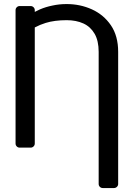

<svg xmlns="http://www.w3.org/2000/svg" viewBox="-20 -742 671 965"><path d="M475.9 182.5V-481.5Q475.9 -536.9 455.6 -572.1Q435 -607.6 399.5 -623.9Q362.9 -640.6 315.3 -640.6Q254.3 -640.6 209.5 -626.8Q181.8 -618.3 154.8 -604V-20.6Q154.8 -12.1 148.6 -6Q142.4 0 133.9 0H78.8Q70.3 0 64.3 -6Q58.2 -12.1 58.2 -20.6V-691.1Q58.2 -699.6 64.3 -705.6Q70.3 -711.6 78.8 -711.6H133.9Q142.4 -711.6 148.6 -705.6Q154.8 -699.6 154.8 -691.1V-682.2Q165.8 -687.9 181.1 -695Q210.2 -707.4 243.6 -714.1Q277.7 -721.6 315.3 -721.6Q382.8 -721.6 441.8 -695Q500.7 -668.3 537.3 -615.1Q573.9 -561.4 573.9 -481.5V182.5Q573.9 191.1 567.6 197.1Q561.4 203.1 552.9 203.1H496.4Q487.9 203.1 481.9 197.1Q475.9 191.1 475.9 182.5Z"/></svg>

Font: DeltaSans
Style: Regular
Weight: 400
Designer: Rasmus Andersson
Foundry: rsms
Version: Version 3.012